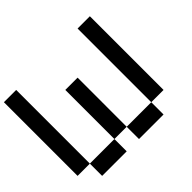

<svg xmlns="http://www.w3.org/2000/svg" viewBox="-191 -1129 1382 1382"><g transform="rotate(-45 500.0 -437.5)"><path d="M750 -875H875V-125H750ZM500 -125H750V0H500ZM375 -625H500V-125H375ZM125 -125H375V0H125ZM0 -875H125V-125H0Z"/></g></svg>

Font: Pixel Operator Mono 8
Style: Regular
Weight: 400
Monospace: yes
Designer: Jayvee Enaguas (HarvettFox96)
Foundry: The Grandoplex Project
Version: Version 1.5.0 (October 25, 2015)